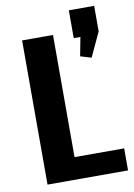

<svg xmlns="http://www.w3.org/2000/svg" viewBox="-89 -860 642 918"><g transform="rotate(-10 231.5 -401.5)"><path d="M183 -107H457V0H66V-700H216V-24ZM434 -803V-679L379 -561L326 -577L361 -760L400 -668H311V-803Z"/></g></svg>

Font: Pathway Extreme SemiCondensed
Style: Bold
Weight: 700
Width: 4
Version: Version 1.001;gftools[0.9.26]